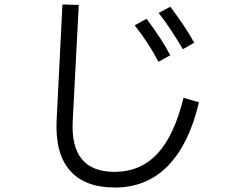

<svg xmlns="http://www.w3.org/2000/svg" viewBox="-20 -817 1040 858"><path d="M259 -797 332 -795 305 -276Q293 -49 492 -49Q607 -49 683 -130Q759 -211 800 -380L869 -360Q826 -175 731.5 -77Q637 21 493 21Q360 21 293 -54.5Q226 -130 233 -279ZM797 -597Q741 -693 689 -759L741 -787Q809 -697 848 -626ZM688 -541Q648 -619 582 -704L635 -733Q703 -642 741 -570Z"/></svg>

Font: IBM Plex Sans JP
Style: Regular
Weight: 400
Designer: Mike Abbink; Paul van der Laan; Pieter van Rosmalen; Wujin Sim; Yejin Wi; Jinhee Kim; Boomi Park; Yona Kim; Kichan Ma
Foundry: Sandoll Inc.
Version: Version 1.001